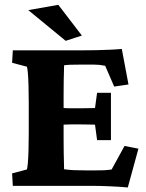

<svg xmlns="http://www.w3.org/2000/svg" viewBox="-20 -786 618 812"><path d="M520.5 6.8Q491.2 3.9 447.8 2Q404.3 0 371.1 0H34.2L31.2 -52.7L93.8 -69.3Q95.7 -74.2 97.7 -95.7Q99.6 -117.2 100.6 -150.4Q101.6 -183.6 101.6 -221.7V-351.6Q101.6 -390.6 100.6 -424.3Q99.6 -458 97.7 -479Q95.7 -500 93.8 -503.9L31.2 -520.5L34.2 -573.2H330.1Q351.6 -573.2 383.3 -573.7Q415 -574.2 445.3 -575.7Q475.6 -577.1 495.1 -579.1L523.4 -428.7L462.9 -419.9L424.8 -507.8Q410.2 -510.7 399.9 -511.7Q389.6 -512.7 377.9 -512.7H316.4Q297.9 -512.7 279.3 -512.2Q260.7 -511.7 251 -509.8Q251 -501 250.5 -485.8Q250 -470.7 249.5 -446.3Q249 -421.9 249 -386.7V-200.2Q249 -165 249.5 -139.2Q250 -113.3 250.5 -96.7Q251 -80.1 251 -70.3Q270.5 -67.4 291 -66.4Q311.5 -65.4 344.7 -65.4H382.8Q408.2 -65.4 419.9 -65.9Q431.6 -66.4 437.5 -67.4Q443.4 -68.4 452.1 -69.3L506.8 -168.9L565.4 -157.2ZM390.6 -193.4 381.8 -258.8Q375 -258.8 358.9 -259.3Q342.8 -259.8 323.2 -259.8H278.3Q259.8 -259.8 245.1 -258.8Q230.5 -257.8 225.6 -256.8V-332Q230.5 -331.1 245.1 -329.6Q259.8 -328.1 278.3 -328.1H323.2Q342.8 -328.1 358.9 -328.6Q375 -329.1 381.8 -329.1L390.6 -393.6H449.2V-193.4ZM257.8 -613.3 99.6 -743.2 226.6 -765.6 326.2 -635.7Z"/></svg>

Font: Crimson Pro ExtraBold
Style: Regular
Weight: 800
Designer: Jacques Le Bailly
Foundry: Baron von Fonthausen
Version: Version 1.003